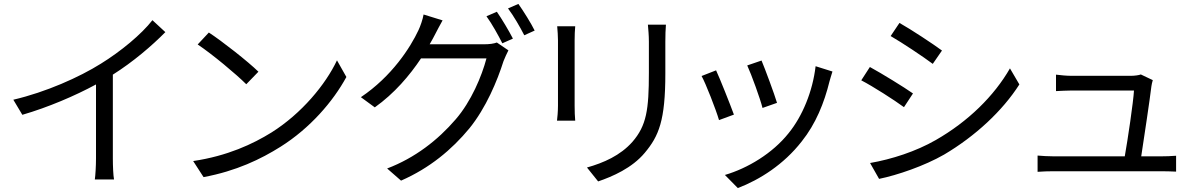

<svg xmlns="http://www.w3.org/2000/svg" viewBox="-20 -885 6092 980"><path d="M48 -376 94 -299C225 -337 363 -396 470 -454V-76C470 -38 467 12 464 31H562C558 11 556 -38 556 -76V-504C659 -569 755 -651 824 -721L758 -782C702 -710 597 -623 495 -560C385 -491 215 -415 48 -376Z M966 -63 1019 19C1186 -12 1312 -73 1412 -136C1563 -231 1680 -367 1748 -492L1700 -577C1642 -454 1520 -306 1366 -209C1271 -150 1141 -89 966 -63ZM989 -658C1064 -608 1186 -506 1237 -455L1299 -519C1246 -571 1112 -676 1046 -719Z M1822 -389 1893 -337C1993 -408 2071 -500 2129 -587H2463C2439 -496 2385 -367 2306 -276C2215 -170 2098 -79 1956 -25L2027 37C2173 -27 2286 -121 2376 -230C2461 -335 2518 -472 2550 -573C2556 -589 2568 -614 2575 -628L2516 -668C2500 -662 2478 -659 2451 -659H2173C2184 -677 2193 -695 2202 -712C2211 -729 2224 -755 2239 -781L2142 -811C2138 -786 2125 -750 2116 -731C2075 -643 1980 -495 1822 -389ZM2463 -802C2490 -765 2524 -704 2544 -664L2598 -688C2577 -729 2541 -789 2516 -825ZM2573 -842C2601 -805 2634 -748 2656 -705L2709 -729C2691 -766 2652 -828 2626 -865Z M2823 -269H2916C2914 -287 2913 -320 2913 -345V-679C2913 -703 2914 -732 2916 -751H2824C2826 -732 2828 -697 2828 -679V-346C2828 -316 2825 -284 2823 -269ZM2976 -30 3033 41C3106 16 3206 -27 3271 -105C3343 -191 3376 -270 3376 -510V-672C3376 -706 3377 -734 3379 -759H3287C3289 -734 3292 -706 3292 -672V-514C3292 -325 3280 -244 3208 -161C3146 -91 3061 -54 2976 -30Z M3561 -497C3581 -462 3635 -324 3650 -272L3726 -300C3707 -352 3655 -483 3635 -526ZM3680 8 3746 75C3858 32 3980 -45 4072 -163C4144 -253 4187 -360 4214 -470C4218 -483 4222 -499 4229 -520L4143 -547C4128 -419 4076 -292 4005 -205C3923 -102 3796 -26 3680 8ZM3794 -551C3815 -506 3861 -379 3872 -334L3946 -360C3933 -404 3884 -536 3867 -576Z M4376 -475C4436 -444 4545 -374 4594 -338L4640 -408C4596 -439 4479 -511 4420 -543ZM4421 -53 4467 28C4560 9 4698 -38 4799 -96C4958 -190 5097 -319 5183 -454L5135 -536C5054 -395 4922 -265 4756 -170C4655 -112 4531 -72 4421 -53ZM4526 -701C4585 -667 4693 -595 4741 -559L4788 -627C4745 -659 4630 -735 4571 -768Z M5276 -8C5305 -10 5328 -11 5359 -11H5907C5928 -11 5965 -10 5983 -9V-90C5962 -88 5926 -87 5904 -87H5805C5819 -179 5849 -377 5857 -445C5858 -453 5861 -466 5864 -476L5803 -505C5794 -501 5769 -498 5753 -498H5449C5424 -498 5394 -501 5370 -504V-420C5395 -421 5421 -423 5450 -423H5768C5765 -366 5736 -171 5721 -87H5359C5329 -87 5300 -89 5276 -91Z"/></svg>

Font: GenEiGothic-pro-Regular
Style: Regular
Weight: 400
Designer: Ryoko NISHIZUKA (kana & ideographs); Paul D. Hunt (Latin, Greek & Cyrillic); Wenlong ZHANG (bopomofo); Sandoll Communica
Foundry: Adobe Systems Incorporated; o_tamon
Version: Version 1.000.140830